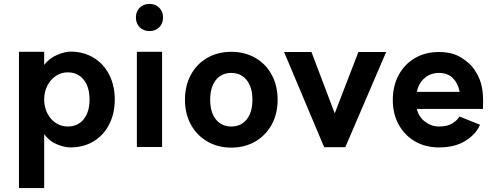

<svg xmlns="http://www.w3.org/2000/svg" viewBox="-20 -739 2550 982"><path d="M438 -230Q438 -294 408 -331.5Q378 -369 326 -369Q293 -369 265.5 -350.5Q238 -332 222 -300.5Q206 -269 206 -230Q206 -192 222 -160Q238 -128 265.5 -110Q293 -92 326 -92Q378 -92 408 -129Q438 -166 438 -230ZM567 -230Q567 -159 538.5 -103Q510 -47 458.5 -16Q407 15 340 15Q311 15 272 -0.5Q233 -16 206 -53V223H77V-474H206V-407Q233 -442 273 -458.5Q313 -475 340 -475Q407 -475 458.5 -444Q510 -413 538.5 -357Q567 -301 567 -230Z M809 -474V13H680V-474ZM814 -650Q814 -619 794.5 -599.5Q775 -580 745 -580Q714 -580 694.5 -599.5Q675 -619 675 -650Q675 -680 694.5 -699.5Q714 -719 745 -719Q775 -719 794.5 -699.5Q814 -680 814 -650Z M1271 -229Q1271 -292 1242 -329Q1213 -366 1163 -366Q1113 -366 1084 -329.5Q1055 -293 1055 -229Q1055 -165 1084 -128.5Q1113 -92 1163 -92Q1213 -92 1242 -128.5Q1271 -165 1271 -229ZM1400 -229Q1400 -158 1370 -102.5Q1340 -47 1286 -15.5Q1232 16 1163 16Q1094 16 1040 -15.5Q986 -47 956 -102.5Q926 -158 926 -229Q926 -300 956 -356Q986 -412 1040 -443Q1094 -474 1163 -474Q1232 -474 1286 -443Q1340 -412 1370 -356Q1400 -300 1400 -229Z M1746 14H1638L1433 -473H1573L1692 -159L1813 -473H1955Z M1989 -228Q1989 -299 2019 -355Q2049 -411 2102.5 -442Q2156 -473 2225 -473Q2293 -473 2338 -445Q2383 -417 2403.5 -387Q2424 -357 2429 -342Q2451 -296 2451 -221L2450 -182H2112Q2121 -142 2153.5 -117Q2186 -92 2225 -92Q2269 -92 2294.5 -108.5Q2320 -125 2330 -143L2435 -101Q2415 -53 2361 -19Q2307 15 2225 15Q2156 15 2102.5 -16Q2049 -47 2019 -102Q1989 -157 1989 -228ZM2225 -366Q2182 -366 2151.5 -339.5Q2121 -313 2112 -269H2331Q2322 -314 2295.5 -340Q2269 -366 2225 -366Z"/></svg>

Font: SUITE ExtraBold
Style: Regular
Weight: 800
Designer: Sun
Foundry: Sun
Version: Version 2.040